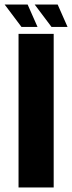

<svg xmlns="http://www.w3.org/2000/svg" viewBox="-74 -824 316 844"><path d="M7.5 0V-675H162V0ZM152.5 -705.5 78.5 -804H179.5L223 -705.5ZM20.5 -705.5 -53.5 -804H47.5L91 -705.5Z"/></svg>

Font: Anybody UltraCondensed ExtraBold
Style: Regular
Weight: 800
Width: 1
Designer: Tyler Finck
Foundry: Etcetera Type Company
Version: Version 1.010; ttfautohint (v1.8.3) -l 8 -r 50 -G 200 -x 14 